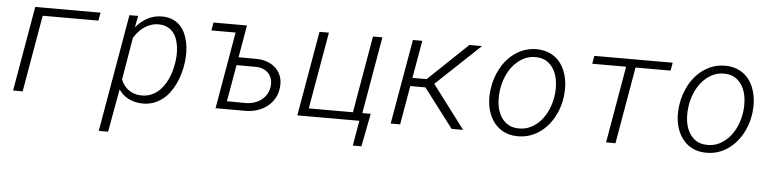

<svg xmlns="http://www.w3.org/2000/svg" viewBox="-45 -763 4785 1191"><g transform="rotate(5 2347.5 -167.5)"><path d="M531.2 -478H184.6L101.6 0H42L133.8 -528.3H540.5Z M1087.4 -261.7Q1083 -229.5 1073.7 -196.3Q1064.5 -163.1 1050 -132.6Q1035.6 -102.1 1015.9 -75.7Q996.1 -49.3 970.5 -29.8Q944.8 -10.3 913.6 0.5Q882.3 11.2 844.7 10.3Q800.8 9.3 762.5 -9.3Q724.1 -27.8 699.7 -64.5L651.4 203.1H593.3L720.2 -528.3L774.4 -528.8L760.7 -456.5Q792.5 -494.6 834 -516.8Q875.5 -539.1 926.8 -538.1Q962.4 -537.1 989.3 -525.4Q1016.1 -513.7 1035.4 -493.9Q1054.7 -474.1 1066.7 -448Q1078.6 -421.9 1084.7 -392.8Q1090.8 -363.8 1091.6 -332.8Q1092.3 -301.8 1088.9 -272.5ZM1030.8 -272.5Q1033.7 -294.9 1033.7 -319.3Q1033.7 -343.8 1029.8 -367.4Q1025.9 -391.1 1017.6 -412.4Q1009.3 -433.6 994.9 -450Q980.5 -466.3 959.7 -476.3Q939 -486.3 910.6 -487.3Q884.8 -488.3 862.1 -481.2Q839.4 -474.1 819.6 -460.9Q799.8 -447.8 783.4 -429.7Q767.1 -411.6 753.9 -390.6L709.5 -127.4Q725.1 -86.9 757.8 -63.5Q790.5 -40 834.5 -39.1Q864.7 -38.1 890.1 -47.1Q915.5 -56.2 935.8 -72.3Q956.1 -88.4 971.9 -110.4Q987.8 -132.3 999.3 -157.2Q1010.7 -182.1 1018.1 -209Q1025.4 -235.8 1029.3 -261.7Z M1243.7 -528.3H1452.1L1417.5 -327.6L1534.7 -326.7Q1569.3 -325.7 1598.9 -314.5Q1628.4 -303.2 1649.7 -283Q1670.9 -262.7 1681.9 -233.9Q1692.9 -205.1 1689.9 -168.5Q1687 -127.4 1668.9 -95.9Q1650.9 -64.5 1623 -43Q1595.2 -21.5 1559.6 -10.5Q1523.9 0.5 1485.4 0H1302.7L1385.7 -478.5H1234.9ZM1409.2 -277.8 1369.1 -49.3 1487.3 -48.3Q1514.2 -48.8 1539.1 -56.6Q1564 -64.5 1583.5 -79.6Q1603 -94.7 1616 -116.7Q1628.9 -138.7 1631.8 -167Q1634.3 -191.4 1628.2 -211.2Q1622.1 -231 1608.9 -245.4Q1595.7 -259.8 1576.4 -268.1Q1557.1 -276.4 1533.2 -277.3Z M1903.8 -528.3H1962.4L1878.9 -49.3H2153.8L2236.8 -528.3H2295.4L2212.4 -49.3H2264.6L2224.6 156.7H2170.9L2198.2 0H1812Z M2588.4 -242.2H2494.1L2452.1 0H2393.1L2485.4 -528.3H2543.9L2502.9 -293.9H2591.3L2837.4 -528.3L2915.5 -527.8L2641.1 -269L2844.2 0H2772.5Z M2992.7 -268.6Q2997.1 -303.2 3008.3 -336.9Q3019.5 -370.6 3036.6 -400.9Q3053.7 -431.2 3076.9 -456.8Q3100.1 -482.4 3128.4 -500.7Q3156.7 -519 3189.9 -529.1Q3223.1 -539.1 3261.2 -538.1Q3297.4 -537.1 3326.4 -526.1Q3355.5 -515.1 3377.7 -496.6Q3399.9 -478 3415.3 -452.6Q3430.7 -427.2 3439.5 -398.2Q3448.2 -369.1 3450.9 -337.4Q3453.6 -305.7 3450.2 -273.4L3448.2 -256.8Q3441.4 -204.6 3419.7 -156Q3397.9 -107.4 3363.5 -70.1Q3329.1 -32.7 3282.5 -10.7Q3235.8 11.2 3179.7 9.8Q3126 8.3 3087.6 -14.6Q3049.3 -37.6 3026.1 -74.5Q3002.9 -111.3 2994.1 -158Q2985.4 -204.6 2990.7 -252.4ZM3048.8 -252Q3044.9 -216.3 3049.3 -179.2Q3053.7 -142.1 3069.3 -111.3Q3085 -80.6 3112.5 -60.5Q3140.1 -40.5 3182.6 -39.1Q3227.5 -37.6 3263.7 -56.6Q3299.8 -75.7 3326.2 -106.9Q3352.5 -138.2 3368.7 -177.7Q3384.8 -217.3 3390.6 -257.3L3392.6 -272.9Q3396.5 -308.6 3392.1 -346.2Q3387.7 -383.8 3372.1 -415Q3356.4 -446.3 3328.6 -466.8Q3300.8 -487.3 3258.3 -488.8Q3212.9 -490.2 3177 -470.7Q3141.1 -451.2 3114.7 -419.7Q3088.4 -388.2 3072.3 -348.1Q3056.2 -308.1 3050.8 -268.6Z M4094.2 -478.5H3876L3793 0H3734.4L3817.4 -478.5H3606.4L3615.2 -528.3H4103Z M4166.5 -268.6Q4170.9 -303.2 4182.1 -336.9Q4193.4 -370.6 4210.4 -400.9Q4227.5 -431.2 4250.7 -456.8Q4273.9 -482.4 4302.2 -500.7Q4330.6 -519 4363.8 -529.1Q4397 -539.1 4435.1 -538.1Q4471.2 -537.1 4500.2 -526.1Q4529.3 -515.1 4551.5 -496.6Q4573.7 -478 4589.1 -452.6Q4604.5 -427.2 4613.3 -398.2Q4622.1 -369.1 4624.8 -337.4Q4627.4 -305.7 4624 -273.4L4622.1 -256.8Q4615.2 -204.6 4593.5 -156Q4571.8 -107.4 4537.4 -70.1Q4502.9 -32.7 4456.3 -10.7Q4409.7 11.2 4353.5 9.8Q4299.8 8.3 4261.5 -14.6Q4223.1 -37.6 4200 -74.5Q4176.8 -111.3 4168 -158Q4159.2 -204.6 4164.6 -252.4ZM4222.7 -252Q4218.8 -216.3 4223.1 -179.2Q4227.5 -142.1 4243.2 -111.3Q4258.8 -80.6 4286.4 -60.5Q4314 -40.5 4356.4 -39.1Q4401.4 -37.6 4437.5 -56.6Q4473.6 -75.7 4500 -106.9Q4526.4 -138.2 4542.5 -177.7Q4558.6 -217.3 4564.5 -257.3L4566.4 -272.9Q4570.3 -308.6 4565.9 -346.2Q4561.5 -383.8 4545.9 -415Q4530.3 -446.3 4502.4 -466.8Q4474.6 -487.3 4432.1 -488.8Q4386.7 -490.2 4350.8 -470.7Q4314.9 -451.2 4288.6 -419.7Q4262.2 -388.2 4246.1 -348.1Q4230 -308.1 4224.6 -268.6Z"/></g></svg>

Font: Roboto Mono Light
Style: Italic
Weight: 300
Designer: Google
Version: Version 2.000985; 2015; ttfautohint (v1.3)